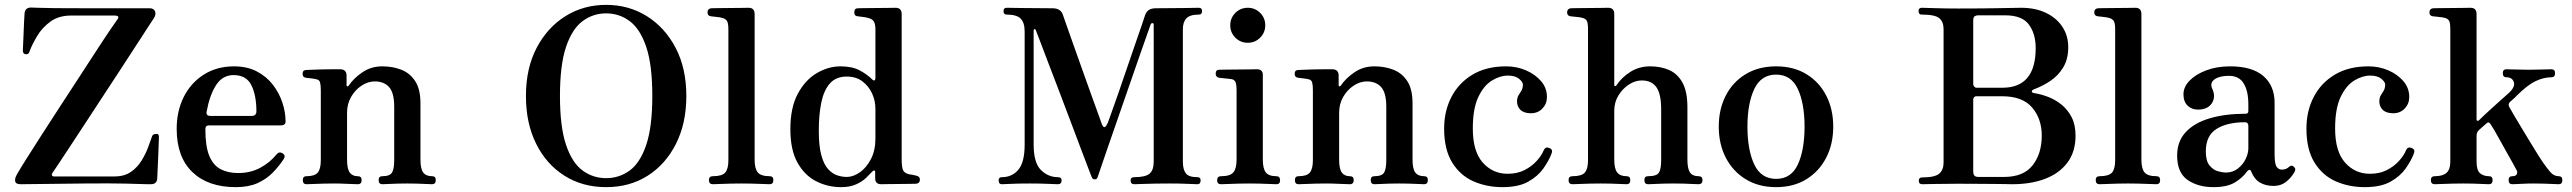

<svg xmlns="http://www.w3.org/2000/svg" viewBox="-20 -758 10583 790"><path d="M601 0Q599 0 588 0Q564 -1 499 -2.5Q434 -4 330 -3L65 0Q45 0 42.5 -12Q40 -24 50 -41Q60 -59 86.5 -101Q113 -143 149.5 -200Q186 -257 227.5 -320.5Q269 -384 309 -445.5Q349 -507 382.5 -558.5Q416 -610 438 -642Q460 -674 463 -678Q469 -686 466 -690Q463 -694 453 -694H272Q222 -694 188 -669.5Q154 -645 133 -610Q112 -575 101 -545Q100 -541 96.5 -537.5Q93 -534 85 -535Q78 -536 76 -541Q74 -546 74 -550Q74 -553 75 -572.5Q76 -592 77 -618.5Q78 -645 79 -668Q80 -691 81 -701Q82 -727 108 -727Q113 -727 135 -726Q157 -725 205 -724.5Q253 -724 337 -724H596Q613 -724 618 -711Q623 -698 613 -683Q610 -678 591 -649.5Q572 -621 543 -575.5Q514 -530 478 -475.5Q442 -421 404 -362.5Q366 -304 330 -249.5Q294 -195 265 -150.5Q236 -106 217.5 -78.5Q199 -51 196 -47Q192 -41 194 -36.5Q196 -32 203 -32H451Q492 -32 519 -51Q546 -70 563 -98Q580 -126 590 -153.5Q600 -181 606 -198Q609 -207 624 -207Q631 -207 632.5 -202.5Q634 -198 634 -193Q634 -190 633 -167Q632 -144 631 -114Q630 -84 628.5 -58.5Q627 -33 627 -25Q626 0 601 0Z M950 12Q836 12 771.5 -50Q707 -112 707 -228Q707 -301 736 -359Q765 -417 818.5 -451Q872 -485 943 -485Q997 -485 1037 -464Q1077 -443 1103 -409Q1129 -375 1142 -335.5Q1155 -296 1155 -258Q1155 -242 1135 -242H839Q825 -242 825 -226Q825 -156 841 -117Q857 -78 887.5 -62Q918 -46 960 -46Q1011 -46 1051.5 -68Q1092 -90 1118 -123Q1129 -136 1143 -127Q1157 -118 1147 -103Q1127 -73 1101.5 -47Q1076 -21 1039.5 -4.5Q1003 12 950 12ZM846 -281H1015Q1035 -281 1035 -300Q1035 -365 1014.5 -407Q994 -449 941 -449Q896 -449 869.5 -408.5Q843 -368 830 -298Q827 -281 846 -281Z M1241 0Q1226 0 1226 -17Q1226 -33 1241 -33Q1275 -33 1287.5 -48Q1300 -63 1300 -99V-387Q1300 -407 1297 -418.5Q1294 -430 1281 -432Q1274 -434 1260 -435.5Q1246 -437 1239 -438Q1225 -440 1225 -454Q1225 -470 1240 -470Q1243 -470 1263 -471Q1283 -472 1308 -472.5Q1333 -473 1354 -473Q1375 -473 1381 -473Q1406 -472 1406 -447V-407Q1406 -403 1409 -402.5Q1412 -402 1415 -406Q1435 -436 1471 -460.5Q1507 -485 1553 -485Q1596 -485 1631.5 -471Q1667 -457 1688.5 -424Q1710 -391 1710 -333V-101Q1710 -63 1721.5 -48Q1733 -33 1758 -33Q1773 -33 1773 -17Q1773 0 1758 0Q1751 0 1733 -1Q1715 -2 1694 -2.5Q1673 -3 1655 -3Q1638 -3 1617 -2.5Q1596 -2 1578.5 -1Q1561 0 1553 0Q1538 0 1538 -17Q1538 -33 1553 -33Q1584 -33 1593 -48Q1602 -63 1602 -99V-319Q1602 -376 1581 -399.5Q1560 -423 1522 -423Q1494 -423 1467.5 -405.5Q1441 -388 1424.5 -359Q1408 -330 1408 -295V-101Q1408 -63 1419 -48Q1430 -33 1452 -33Q1468 -33 1468 -17Q1468 0 1452 0Q1441 0 1410.5 -1.5Q1380 -3 1354 -3Q1337 -3 1313 -2.5Q1289 -2 1269 -1Q1249 0 1241 0Z M2474 12Q2377 12 2302.5 -35Q2228 -82 2186 -166.5Q2144 -251 2144 -363Q2144 -477 2188 -561Q2232 -645 2306.5 -691.5Q2381 -738 2474 -738Q2567 -738 2641.5 -691.5Q2716 -645 2760 -561Q2804 -477 2804 -363Q2804 -251 2761.5 -166.5Q2719 -82 2645 -35Q2571 12 2474 12ZM2474 -25Q2528 -25 2571 -56.5Q2614 -88 2639 -162Q2664 -236 2664 -363Q2664 -491 2639 -565Q2614 -639 2571 -671Q2528 -703 2474 -703Q2420 -703 2377 -671Q2334 -639 2309 -565Q2284 -491 2284 -363Q2284 -236 2309 -162Q2334 -88 2377 -56.5Q2420 -25 2474 -25Z M2913 0Q2897 0 2897 -17Q2897 -33 2913 -33Q2951 -33 2964 -48Q2977 -63 2977 -99V-637Q2977 -665 2970 -673.5Q2963 -682 2949 -685Q2942 -687 2927 -688.5Q2912 -690 2905 -691Q2891 -693 2891 -707Q2891 -722 2906 -724Q2909 -724 2931 -724.5Q2953 -725 2980.5 -725Q3008 -725 3031 -725.5Q3054 -726 3060 -726Q3085 -726 3085 -700V-101Q3085 -64 3098 -48.5Q3111 -33 3147 -33Q3162 -33 3162 -17Q3162 0 3147 0Q3140 0 3118.5 -1Q3097 -2 3072.5 -2.5Q3048 -3 3030 -3Q3013 -3 2988 -2.5Q2963 -2 2941.5 -1Q2920 0 2913 0Z M3441 12Q3386 12 3338.5 -12Q3291 -36 3261.5 -88.5Q3232 -141 3232 -227Q3232 -315 3262.5 -372Q3293 -429 3340.5 -457Q3388 -485 3438 -485Q3487 -485 3518 -468Q3549 -451 3568 -432Q3575 -425 3578.5 -427.5Q3582 -430 3582 -437V-637Q3582 -660 3575 -670.5Q3568 -681 3549 -685Q3542 -687 3529 -688.5Q3516 -690 3509 -691Q3495 -692 3495 -707Q3495 -724 3510 -724Q3513 -724 3534.5 -724.5Q3556 -725 3584.5 -725Q3613 -725 3636 -725.5Q3659 -726 3665 -726Q3690 -726 3690 -700V-102Q3690 -73 3695 -59.5Q3700 -46 3720 -41Q3727 -40 3736 -38.5Q3745 -37 3751 -35Q3765 -32 3765 -19Q3765 -4 3750 -2Q3747 -2 3727 -1.5Q3707 -1 3681 -1Q3655 -1 3633.5 -0.5Q3612 0 3606 0Q3581 0 3581 -24V-49Q3581 -56 3577.5 -56.5Q3574 -57 3569 -52Q3560 -42 3544 -26.5Q3528 -11 3502.5 0.5Q3477 12 3441 12ZM3464 -30Q3491 -30 3518 -49Q3545 -68 3563.5 -103.5Q3582 -139 3582 -188V-310Q3582 -344 3568 -374Q3554 -404 3528 -423.5Q3502 -443 3464 -443Q3420 -443 3395 -415Q3370 -387 3359.5 -337Q3349 -287 3349 -220Q3349 -157 3359.5 -119Q3370 -81 3387.5 -62Q3405 -43 3425 -36.5Q3445 -30 3464 -30Z M4102 0Q4089 0 4089 -16Q4089 -29 4102 -29Q4144 -29 4170 -59.5Q4196 -90 4196 -163V-629Q4196 -665 4179.5 -681.5Q4163 -698 4122 -698Q4109 -698 4109 -712Q4109 -726 4122 -726Q4131 -726 4184 -725Q4237 -724 4310 -724Q4344 -724 4353 -698Q4355 -692 4367 -658Q4379 -624 4396.5 -574.5Q4414 -525 4433.5 -470.5Q4453 -416 4470.5 -367Q4488 -318 4500 -285.5Q4512 -253 4513 -249Q4524 -218 4539 -255Q4541 -261 4552.5 -292.5Q4564 -324 4580.5 -371.5Q4597 -419 4615 -472Q4633 -525 4649.5 -572.5Q4666 -620 4677.5 -653.5Q4689 -687 4691 -694Q4700 -724 4735 -724Q4808 -724 4857 -725Q4906 -726 4913 -726Q4926 -726 4926 -712Q4926 -698 4913 -698Q4876 -698 4861.5 -682.5Q4847 -667 4847 -638V-93Q4847 -61 4859 -45Q4871 -29 4907 -29Q4920 -29 4920 -16Q4920 0 4907 0Q4897 0 4867.5 -1.5Q4838 -3 4792 -3Q4763 -3 4731.5 -2.5Q4700 -2 4677 -1Q4654 0 4647 0Q4632 0 4632 -16Q4632 -29 4647 -29Q4693 -29 4710 -43.5Q4727 -58 4727 -93V-656Q4727 -663 4722 -663Q4717 -663 4715 -659Q4714 -656 4701.5 -621Q4689 -586 4669.5 -530Q4650 -474 4627 -407.5Q4604 -341 4581 -275Q4558 -209 4539 -154Q4520 -99 4508.5 -65Q4497 -31 4497 -31Q4494 -23 4491.5 -21.5Q4489 -20 4484 -20Q4476 -20 4472 -29Q4471 -31 4458.5 -64Q4446 -97 4425.5 -151Q4405 -205 4381 -269Q4357 -333 4332.5 -397Q4308 -461 4287.5 -514.5Q4267 -568 4254.5 -601.5Q4242 -635 4241 -636Q4240 -639 4236.5 -638Q4233 -637 4233 -633V-164Q4233 -88 4263 -58.5Q4293 -29 4333 -29Q4348 -29 4348 -16Q4348 0 4333 0Q4323 0 4292.5 -1.5Q4262 -3 4218 -3Q4166 -3 4139.5 -1.5Q4113 0 4102 0Z M5004 0Q4988 0 4988 -16Q4988 -33 5004 -33Q5042 -33 5055 -49Q5068 -65 5068 -101V-385Q5068 -413 5062.5 -422.5Q5057 -432 5043 -433Q5036 -434 5019.5 -435.5Q5003 -437 4996 -438Q4982 -441 4982 -455Q4982 -471 4997 -471Q5000 -471 5022 -471.5Q5044 -472 5071.5 -472Q5099 -472 5122 -472.5Q5145 -473 5151 -473Q5176 -473 5176 -450V-101Q5176 -65 5188 -49Q5200 -33 5232 -33Q5247 -33 5247 -16Q5247 0 5232 0Q5225 0 5205 -1Q5185 -2 5162 -2.5Q5139 -3 5121 -3Q5104 -3 5079 -2.5Q5054 -2 5032.5 -1Q5011 0 5004 0ZM5114 -582Q5084 -582 5063 -603Q5042 -624 5042 -654Q5042 -684 5063 -705Q5084 -726 5114 -726Q5144 -726 5165 -705Q5186 -684 5186 -654Q5186 -624 5165 -603Q5144 -582 5114 -582Z M5323 0Q5308 0 5308 -17Q5308 -33 5323 -33Q5357 -33 5369.5 -48Q5382 -63 5382 -99V-387Q5382 -407 5379 -418.5Q5376 -430 5363 -432Q5356 -434 5342 -435.5Q5328 -437 5321 -438Q5307 -440 5307 -454Q5307 -470 5322 -470Q5325 -470 5345 -471Q5365 -472 5390 -472.5Q5415 -473 5436 -473Q5457 -473 5463 -473Q5488 -472 5488 -447V-407Q5488 -403 5491 -402.5Q5494 -402 5497 -406Q5517 -436 5553 -460.5Q5589 -485 5635 -485Q5678 -485 5713.5 -471Q5749 -457 5770.5 -424Q5792 -391 5792 -333V-101Q5792 -63 5803.5 -48Q5815 -33 5840 -33Q5855 -33 5855 -17Q5855 0 5840 0Q5833 0 5815 -1Q5797 -2 5776 -2.5Q5755 -3 5737 -3Q5720 -3 5699 -2.5Q5678 -2 5660.5 -1Q5643 0 5635 0Q5620 0 5620 -17Q5620 -33 5635 -33Q5666 -33 5675 -48Q5684 -63 5684 -99V-319Q5684 -376 5663 -399.5Q5642 -423 5604 -423Q5576 -423 5549.5 -405.5Q5523 -388 5506.5 -359Q5490 -330 5490 -295V-101Q5490 -63 5501 -48Q5512 -33 5534 -33Q5550 -33 5550 -17Q5550 0 5534 0Q5523 0 5492.5 -1.5Q5462 -3 5436 -3Q5419 -3 5395 -2.5Q5371 -2 5351 -1Q5331 0 5323 0Z M6162 12Q6097 12 6042.5 -12Q5988 -36 5955 -89.5Q5922 -143 5922 -229Q5922 -301 5952 -359Q5982 -417 6039 -451Q6096 -485 6177 -485Q6221 -485 6259 -468.5Q6297 -452 6321 -424Q6345 -396 6345 -359Q6345 -331 6326.5 -311.5Q6308 -292 6279 -292Q6250 -292 6235.5 -306.5Q6221 -321 6222 -344Q6223 -358 6228.5 -366.5Q6234 -375 6240 -385Q6246 -395 6246 -410Q6246 -421 6230 -434Q6214 -447 6184 -447Q6152 -447 6118.5 -426.5Q6085 -406 6062.5 -358.5Q6040 -311 6040 -229Q6040 -135 6081 -89Q6122 -43 6183 -43Q6223 -43 6252.5 -58Q6282 -73 6302.5 -95.5Q6323 -118 6332 -140Q6339 -156 6355 -149Q6371 -143 6364 -126Q6353 -97 6330.5 -65Q6308 -33 6268 -10.5Q6228 12 6162 12Z M6450 0Q6434 0 6434 -17Q6434 -33 6450 -33Q6488 -33 6501 -48Q6514 -63 6514 -99V-637Q6514 -665 6508.5 -673.5Q6503 -682 6489 -685Q6482 -687 6465.5 -688.5Q6449 -690 6442 -691Q6428 -693 6428 -707Q6428 -722 6443 -724Q6446 -724 6468 -724.5Q6490 -725 6517.5 -725Q6545 -725 6568 -725.5Q6591 -726 6597 -726Q6622 -726 6622 -700V-408Q6622 -404 6625 -403.5Q6628 -403 6631 -407Q6652 -439 6688 -462Q6724 -485 6770 -485Q6813 -485 6847.5 -470Q6882 -455 6902.5 -418.5Q6923 -382 6923 -316V-101Q6923 -64 6933.5 -48.5Q6944 -33 6969 -33Q6985 -33 6985 -17Q6985 0 6969 0Q6962 0 6944 -1Q6926 -2 6905 -2.5Q6884 -3 6866 -3Q6849 -3 6827 -2.5Q6805 -2 6787 -1Q6769 0 6761 0Q6746 0 6746 -17Q6746 -33 6761 -33Q6797 -33 6806 -48Q6815 -63 6815 -99V-308Q6815 -371 6795.5 -399Q6776 -427 6735 -427Q6708 -427 6682 -410Q6656 -393 6639 -365Q6622 -337 6622 -302V-101Q6622 -64 6634 -48.5Q6646 -33 6673 -33Q6688 -33 6688 -17Q6688 0 6673 0Q6666 0 6647 -1Q6628 -2 6606.5 -2.5Q6585 -3 6567 -3Q6550 -3 6525 -2.5Q6500 -2 6478.5 -1Q6457 0 6450 0Z M7288 12Q7216 12 7163 -20.5Q7110 -53 7081 -109Q7052 -165 7052 -237Q7052 -309 7081 -365Q7110 -421 7163 -453Q7216 -485 7288 -485Q7360 -485 7412.5 -453Q7465 -421 7494 -365Q7523 -309 7523 -237Q7523 -165 7494 -109Q7465 -53 7412.5 -20.5Q7360 12 7288 12ZM7288 -22Q7350 -22 7377.5 -81.5Q7405 -141 7405 -237Q7405 -332 7377.5 -391.5Q7350 -451 7288 -451Q7226 -451 7198 -391.5Q7170 -332 7170 -237Q7170 -141 7198 -81.5Q7226 -22 7288 -22Z M7889 0Q7875 0 7875 -14Q7875 -28 7889 -28Q7941 -28 7959 -43.5Q7977 -59 7977 -89V-638Q7977 -668 7959.5 -683Q7942 -698 7887 -698Q7874 -698 7874 -712Q7874 -726 7887 -726Q7896 -726 7938.5 -724.5Q7981 -723 8038 -723Q8143 -723 8209 -724.5Q8275 -726 8296 -726Q8355 -726 8398.5 -705Q8442 -684 8466 -647.5Q8490 -611 8490 -564Q8490 -515 8469.5 -481Q8449 -447 8417 -425.5Q8385 -404 8350 -391Q8340 -387 8340 -382Q8340 -377 8349 -375Q8376 -371 8405.5 -360Q8435 -349 8461 -328.5Q8487 -308 8503.5 -276.5Q8520 -245 8520 -200Q8520 -134 8487 -89.5Q8454 -45 8395.5 -22.5Q8337 0 8259 0Q8248 0 8235 -0.5Q8222 -1 8199.5 -1Q8177 -1 8138 -1.5Q8099 -2 8036 -2Q7978 -2 7938.5 -1Q7899 0 7889 0ZM8121 -30H8226Q8306 -30 8343.5 -78Q8381 -126 8381 -200Q8381 -269 8341.5 -315.5Q8302 -362 8217 -362H8111Q8106 -362 8102.5 -358Q8099 -354 8099 -349V-51Q8099 -42 8103.5 -36Q8108 -30 8121 -30ZM8112 -397H8219Q8356 -397 8356 -560Q8356 -619 8328 -657Q8300 -695 8230 -695H8119Q8112 -695 8105.5 -691.5Q8099 -688 8099 -674V-411Q8099 -407 8103 -402Q8107 -397 8112 -397Z M8619 0Q8603 0 8603 -17Q8603 -33 8619 -33Q8657 -33 8670 -48Q8683 -63 8683 -99V-637Q8683 -665 8676 -673.5Q8669 -682 8655 -685Q8648 -687 8633 -688.5Q8618 -690 8611 -691Q8597 -693 8597 -707Q8597 -722 8612 -724Q8615 -724 8637 -724.5Q8659 -725 8686.5 -725Q8714 -725 8737 -725.5Q8760 -726 8766 -726Q8791 -726 8791 -700V-101Q8791 -64 8804 -48.5Q8817 -33 8853 -33Q8868 -33 8868 -17Q8868 0 8853 0Q8846 0 8824.5 -1Q8803 -2 8778.5 -2.5Q8754 -3 8736 -3Q8719 -3 8694 -2.5Q8669 -2 8647.5 -1Q8626 0 8619 0Z M9088 12Q9023 12 8980.5 -18Q8938 -48 8938 -118Q8938 -176 8973 -214Q9008 -252 9071.5 -271Q9135 -290 9220 -290Q9231 -290 9231 -301V-329Q9231 -383 9212 -414.5Q9193 -446 9151 -446Q9112 -446 9092 -431.5Q9072 -417 9082 -394Q9098 -360 9081 -333.5Q9064 -307 9023 -307Q8998 -307 8981 -323.5Q8964 -340 8964 -370Q8964 -400 8989 -426Q9014 -452 9057.5 -468.5Q9101 -485 9156 -485Q9247 -485 9293 -445Q9339 -405 9339 -335V-123Q9339 -83 9347.5 -71.5Q9356 -60 9369 -60Q9379 -60 9386.5 -63.5Q9394 -67 9398 -71Q9409 -82 9420 -70Q9425 -65 9424 -59Q9423 -53 9419 -47Q9405 -24 9384.5 -8.5Q9364 7 9335 7Q9302 7 9278.5 -7Q9255 -21 9243 -52Q9240 -60 9235 -59Q9230 -58 9226 -53Q9207 -26 9175 -7Q9143 12 9088 12ZM9138 -48Q9167 -48 9188 -64.5Q9209 -81 9220 -104Q9231 -127 9231 -148V-240Q9231 -255 9217 -255Q9144 -255 9100 -227.5Q9056 -200 9056 -135Q9056 -96 9071 -77.5Q9086 -59 9105.5 -53.5Q9125 -48 9138 -48Z M9710 12Q9645 12 9590.5 -12Q9536 -36 9503 -89.5Q9470 -143 9470 -229Q9470 -301 9500 -359Q9530 -417 9587 -451Q9644 -485 9725 -485Q9769 -485 9807 -468.5Q9845 -452 9869 -424Q9893 -396 9893 -359Q9893 -331 9874.5 -311.5Q9856 -292 9827 -292Q9798 -292 9783.5 -306.5Q9769 -321 9770 -344Q9771 -358 9776.5 -366.5Q9782 -375 9788 -385Q9794 -395 9794 -410Q9794 -421 9778 -434Q9762 -447 9732 -447Q9700 -447 9666.5 -426.5Q9633 -406 9610.5 -358.5Q9588 -311 9588 -229Q9588 -135 9629 -89Q9670 -43 9731 -43Q9771 -43 9800.5 -58Q9830 -73 9850.5 -95.5Q9871 -118 9880 -140Q9887 -156 9903 -149Q9919 -143 9912 -126Q9901 -97 9878.5 -65Q9856 -33 9816 -10.5Q9776 12 9710 12Z M9998 0Q9982 0 9982 -17Q9982 -33 9998 -33Q10031 -33 10046.5 -47Q10062 -61 10062 -92V-637Q10062 -665 10056.5 -673.5Q10051 -682 10037 -685Q10030 -687 10013.5 -688.5Q9997 -690 9990 -691Q9976 -693 9976 -707Q9976 -722 9991 -724Q9994 -724 10016 -724.5Q10038 -725 10065.5 -725Q10093 -725 10116 -725.5Q10139 -726 10145 -726Q10170 -726 10170 -700V-266Q10170 -262 10173.5 -261Q10177 -260 10181 -264Q10198 -281 10220 -301Q10242 -321 10263.5 -340.5Q10285 -360 10299 -372Q10330 -399 10323.5 -419.5Q10317 -440 10293 -440Q10278 -440 10278 -457Q10278 -473 10293 -473Q10304 -473 10332 -472Q10360 -471 10386 -471Q10412 -471 10439.5 -472Q10467 -473 10478 -473Q10493 -473 10493 -457Q10493 -440 10478 -440Q10446 -440 10412.5 -424Q10379 -408 10335 -364Q10331 -360 10326 -355Q10321 -350 10308 -339Q10298 -330 10305 -317Q10313 -303 10327.5 -278Q10342 -253 10360.5 -223Q10379 -193 10396 -164.5Q10413 -136 10426 -116Q10439 -96 10443 -90Q10459 -67 10473.5 -50Q10488 -33 10508 -33Q10523 -33 10523 -17Q10523 0 10508 0Q10501 0 10482.5 -1Q10464 -2 10443 -2.5Q10422 -3 10404 -3Q10378 -3 10353 -1.5Q10328 0 10317 0Q10302 0 10302 -17Q10302 -33 10317 -33Q10332 -33 10336 -42Q10340 -51 10332 -63Q10329 -69 10319 -87Q10309 -105 10295 -129.5Q10281 -154 10267.5 -179Q10254 -204 10243 -222.5Q10232 -241 10227 -248Q10220 -258 10213 -252Q10203 -244 10194.5 -236Q10186 -228 10179 -222Q10170 -214 10170 -197V-94Q10170 -57 10184.5 -45Q10199 -33 10221 -33Q10236 -33 10236 -17Q10236 0 10221 0Q10214 0 10195 -1Q10176 -2 10154.5 -2.5Q10133 -3 10115 -3Q10098 -3 10073 -2.5Q10048 -2 10026.5 -1Q10005 0 9998 0Z"/></svg>

Font: Zen Old Mincho Black
Style: Regular
Weight: 900
Designer: Yoshimichi Ohira
Foundry: Positype
Version: Version 1.001